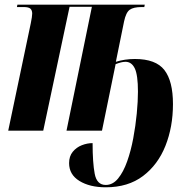

<svg xmlns="http://www.w3.org/2000/svg" viewBox="-20 -556 826 817"><path d="M430 241Q362 241 318 214Q274 187 274 138Q274 109 289.5 90Q305 71 328 62Q351 53 374 53Q374 136 383 183.5Q392 231 430 231Q460 231 482.5 203.5Q505 176 521 131Q537 86 547 32.5Q557 -21 562 -73Q567 -125 567 -166Q567 -237 553.5 -265Q540 -293 514 -293Q505 -293 495 -290.5Q485 -288 472 -283L414 0H263L371 -527H276L164 0H15L111 -457Q114 -472 115.5 -482Q117 -492 117 -498Q117 -512 109.5 -519Q102 -526 81 -526H52L54 -536H596L594 -526H583Q548 -526 532 -514.5Q516 -503 508 -465L473 -293Q511 -305 554 -305Q643 -305 679.5 -258Q716 -211 716 -113Q716 -16 684 64.5Q652 145 588.5 193Q525 241 430 241Z"/></svg>

Font: Noto Serif Display ExtraCondensed ExtraBold
Style: Italic
Weight: 800
Width: 2
Italic angle: -12°
Designer: Monotype Design Team
Foundry: Monotype Imaging Inc.
Version: Version 2.009